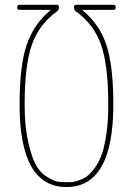

<svg xmlns="http://www.w3.org/2000/svg" viewBox="-20 -750 540 780"><path d="M59.6 -710Q49.8 -710 49.8 -720.2Q49.8 -730.5 59.6 -730.5H210Q219.7 -730.5 219.7 -720.2Q219.7 -710 211.9 -704.1Q138.7 -651.4 109.4 -567.9Q80.1 -484.4 80.1 -325.2Q80.1 -236.3 94.7 -172.4Q109.4 -108.4 127 -77.6Q144.5 -46.9 172.9 -30.3Q201.2 -13.7 215.8 -11.7Q230.5 -9.8 250 -9.8Q263.7 -9.8 272.9 -10.3Q282.2 -10.7 301.8 -17.6Q321.3 -24.4 335 -35.2Q348.6 -45.9 365.7 -68.8Q382.8 -91.8 394 -124.5Q405.3 -157.2 412.6 -208.5Q419.9 -259.8 419.9 -325.2Q419.9 -484.4 390.6 -567.9Q361.3 -651.4 288.1 -704.1Q280.3 -710 280.3 -720.2Q280.3 -730.5 290 -730.5H440.4Q450.2 -730.5 450.2 -720.2Q450.2 -710 440.4 -710H316.4Q315.4 -710 315.4 -709Q315.4 -707 316.4 -707Q383.8 -652.3 412.1 -567.9Q440.4 -483.4 440.4 -325.2Q440.4 9.8 250 9.8Q59.6 9.8 59.6 -325.2Q59.6 -483.4 88.4 -567.9Q117.2 -652.3 183.6 -707Q184.6 -707 184.6 -709Q184.6 -710 183.6 -710Z"/></svg>

Font: Rounded Mgen+ 1m thin
Style: Regular
Weight: 100
Designer: [Source Han Sans]
Ryoko NISHIZUKA  (kana & ideographs); Paul D. Hunt (Latin, Greek & Cyrillic); Wenlong ZHANG  (bopomofo
Version: Version 1.059.20150602